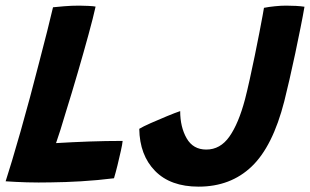

<svg xmlns="http://www.w3.org/2000/svg" viewBox="-26 -670 1128 699"><path d="M-5.5 -10Q3.5 -37.5 17.8 -85Q32 -132.5 49 -192Q66 -251.5 83 -315Q99.5 -378 116 -440.8Q132.5 -503.5 145.8 -556.5Q159 -609.5 167 -643.5Q180 -645 207 -647.2Q234 -649.5 262.5 -649.5Q277 -649.5 296.2 -648.5Q315.5 -647.5 322 -646Q313.5 -607 296.2 -544Q279 -481 257.2 -406.2Q235.5 -331.5 212.5 -258Q203 -225.5 194.2 -197.8Q185.5 -170 178 -149Q235.5 -152.5 297.8 -154.8Q360 -157 420.5 -157Q419.5 -145.5 414 -120.8Q408.5 -96 401.8 -68.5Q395 -41 389 -21Q328.5 -13.5 269.8 -10Q211 -6.5 158.5 -6Q114 -5 71.5 -6.2Q29 -7.5 -5.5 -10ZM697 9.5Q594.5 9.5 538.5 -47.8Q482.5 -105 481 -201Q494 -209 522.8 -221.8Q551.5 -234.5 581.8 -247Q612 -259.5 630 -265.5Q630 -207.5 653.5 -166.5Q677 -125.5 725 -125.5Q776 -125.5 809.2 -172.8Q842.5 -220 866 -308.5Q874 -339.5 883.2 -381.2Q892.5 -423 901.5 -467Q910.5 -511 918 -549.5Q925.5 -588 930 -613Q934.5 -638 935 -641.5Q952.5 -645 974.5 -647.2Q996.5 -649.5 1015.5 -649.5Q1055 -649.5 1082.5 -645.5Q1077 -613 1068 -568.5Q1059 -524 1048.8 -475.2Q1038.5 -426.5 1028 -381Q1017.5 -335.5 1009 -301.5Q967 -137 890.2 -63.8Q813.5 9.5 697 9.5Z"/></svg>

Font: Grandstander SemiBold
Style: Italic
Weight: 600
Italic angle: -15°
Designer: Tyler Finck
Foundry: Etcetera Type Co
Version: Version 1.200; ttfautohint (v1.8.3)